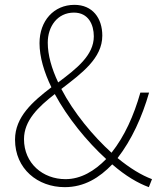

<svg xmlns="http://www.w3.org/2000/svg" viewBox="-20 -759 661 792"><path d="M250 -20C157 -20 79 -85 79 -185C79 -262 138 -318 206 -371C259 -273 338 -176 418 -103C370 -54 314 -20 250 -20ZM177 -583C177 -650 217 -707 285 -707C345 -707 367 -657 367 -609C367 -531 296 -476 220 -419C193 -476 177 -532 177 -583ZM607 -20C564 -36 516 -65 465 -107C523 -182 566 -276 595 -377H559C532 -282 494 -197 440 -129C364 -198 284 -294 233 -392C316 -456 402 -518 402 -612C402 -684 362 -739 287 -739C202 -739 143 -673 143 -581C143 -524 162 -461 192 -399C115 -340 42 -277 42 -183C42 -62 136 13 247 13C328 13 390 -26 443 -81C498 -33 550 -3 594 13Z"/></svg>

Font: Noto Sans CJK Thin
Style: Regular
Weight: 100
Designer: Ryoko NISHIZUKA (kana & ideographs); Paul D. Hunt (Latin, Greek & Cyrillic); Wenlong ZHANG (bopomofo); Sandoll Communica
Foundry: Adobe Systems Incorporated
Version: Version 1.000;PS 1;hotconv 1.0.78;makeotf.lib2.5.61930